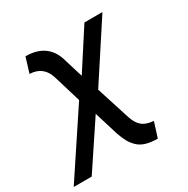

<svg xmlns="http://www.w3.org/2000/svg" viewBox="-361 -671 1030 1053"><g transform="rotate(-30 154.5 -144.0)"><path d="M341 233 371 138Q326 135 300.5 115Q275 95 260 50L192 -163L425 -520H311L152 -274L118 -385Q84 -521 -62 -521L-91 -426Q-4 -423 21 -338L73 -166L-191 232H-77L114 -55L161 98Q173 131 184.5 152.5Q196 174 216 194Q236 214 267 223.5Q298 233 341 233Z"/></g></svg>

Font: Brisa Sans Medium
Style: Italic
Weight: 600
Italic angle: -8°
Designer: Dalton Maag Ltd
Foundry: Dalton Maag Ltd
Version: Version 1.101;July 10, 2019;FontCreator 11.5.0.2425 64-bit